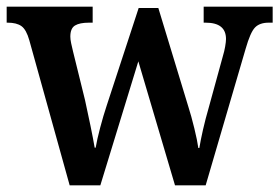

<svg xmlns="http://www.w3.org/2000/svg" viewBox="-21 -556 838 576"><path d="M67 -435Q58 -467 43.5 -477.5Q29 -488 2 -488H-1V-536H257V-488H246Q218 -488 204 -479.5Q190 -471 190 -446Q190 -438 192.5 -426Q195 -414 198 -402L234 -256Q242 -220 250.5 -178.5Q259 -137 263 -113H266Q270 -137 279.5 -173Q289 -209 299 -239L395 -532H454L544 -236Q553 -208 562 -171Q571 -134 574 -112H577Q581 -136 588 -167Q595 -198 606 -236L648 -389Q652 -402 654.5 -416.5Q657 -431 657 -439Q657 -488 596 -488H590V-536H797V-488H785Q758 -488 744 -473.5Q730 -459 716 -410L596 0H504L394 -372L280 0H188Z"/></svg>

Font: Noto Serif Hebrew SemiCondensed SemiBold
Style: Regular
Weight: 600
Width: 4
Designer: Monotype Design Team
Foundry: Monotype Imaging Inc.
Version: Version 2.004; ttfautohint (v1.8.4.7-5d5b)